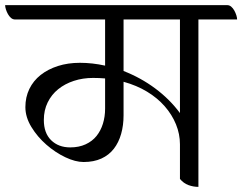

<svg xmlns="http://www.w3.org/2000/svg" viewBox="-59 -722 945 749"><path d="M267 -90Q235 -90 196 -108.5Q157 -127 122 -157.5Q87 -188 63.5 -226.5Q40 -265 40 -304Q40 -343 55.5 -375Q71 -407 99.5 -429.5Q128 -452 167 -464.5Q206 -477 253 -477Q301 -477 351 -466V-646H0Q-9 -646 -16 -652Q-23 -658 -28 -667Q-33 -676 -36 -685.5Q-39 -695 -39 -702H827Q836 -702 843 -696Q850 -690 855 -681Q860 -672 863 -662.5Q866 -653 866 -646H715V7Q695 7 676 0Q657 -7 643 -24V-159Q643 -199 627.5 -237Q612 -275 583.5 -307.5Q555 -340 514.5 -364.5Q474 -389 423 -403V-272Q423 -233 413.5 -199.5Q404 -166 385 -141.5Q366 -117 336.5 -103.5Q307 -90 267 -90ZM423 -445Q490 -419 546.5 -377Q603 -335 643 -281V-646H423ZM215 -147Q249 -147 275 -159Q301 -171 317.5 -191.5Q334 -212 342.5 -239.5Q351 -267 351 -298V-416Q340 -417 328 -417.5Q316 -418 304 -418Q264 -418 229 -406.5Q194 -395 168 -374Q142 -353 127 -322.5Q112 -292 112 -254Q112 -203 140.5 -175Q169 -147 215 -147Z"/></svg>

Font: Gotu
Style: Regular
Weight: 400
Designer: Sarang Kulkarni & Kailash Malviya
Foundry: Ek Type
Version: Version 2.320;hotconv 1.0.109;makeotfexe 2.5.65596; ttfautoh